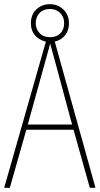

<svg xmlns="http://www.w3.org/2000/svg" viewBox="-20 -899 477 919"><path d="M410 0 332 -278H106L27 0H0L204 -715H238L437 0ZM243 -607Q237 -629 231.5 -648.5Q226 -668 220 -691Q215 -669 209 -649.5Q203 -630 197 -606L113 -303H325ZM220 -698Q183 -698 155.5 -722Q128 -746 128 -788Q128 -830 154.5 -854.5Q181 -879 219 -879Q257 -879 283.5 -853.5Q310 -828 310 -788Q310 -747 284.5 -722.5Q259 -698 220 -698ZM220 -721Q251 -721 269 -739.5Q287 -758 287 -788Q287 -818 268 -837Q249 -856 219 -856Q187 -856 169 -836.5Q151 -817 151 -788Q151 -761 169 -741Q187 -721 220 -721Z"/></svg>

Font: Noto Sans Myanmar Condensed Thin
Style: Regular
Weight: 100
Width: 3
Designer: Monotype Design Team
Foundry: Monotype Imaging Inc.
Version: Version 2.107; ttfautohint (v1.8.4.7-5d5b)